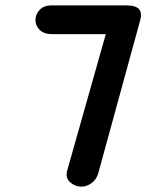

<svg xmlns="http://www.w3.org/2000/svg" viewBox="-20 -695 545 715"><path d="M283 0Q259 0 241 -16.5Q223 -33 230 -59L387 -614L413 -568H171Q144 -568 128 -583.5Q112 -599 112 -620Q112 -642 128 -658.5Q144 -675 171 -675H448Q486 -675 497.5 -661Q509 -647 503 -623L346 -50Q339 -26 321 -13Q303 0 283 0Z"/></svg>

Font: Edu VIC WA NT Beginner
Style: Bold
Weight: 700
Designer: Tina and Corey Anderson
Foundry: Google for Education
Version: Version 1.003